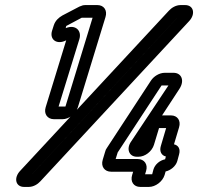

<svg xmlns="http://www.w3.org/2000/svg" viewBox="-20 -712 781 757"><path d="M239 -601 241 -609C241 -610 242 -610 242 -610L302 -642H304H345L238 -292H211L293 -558C303 -591 278 -617 239 -601ZM287 -289 396 -645C404 -671 390 -692 364 -692H318C308 -692 305 -691 293 -686L226 -651C212 -643 198 -631 192 -612L185 -590C175 -556 204 -534 241 -553L160 -289C152 -263 167 -242 193 -242H226C252 -242 279 -263 287 -289ZM106 -25 678 -641 679 -642 107 -26ZM75 25H93C112 25 129 14 139 3L725 -628C752 -656 744 -692 710 -692H692C673 -692 656 -681 646 -670L60 -39C33 -11 41 25 75 25ZM523 -85H436L444 -111C445 -113 446 -114 446 -114L617 -375H644L497 -154C477 -126 488 -94 520 -94H526C552 -94 579 -115 587 -141L607 -207H635L614 -136C608 -116 616 -99 634 -95L631 -84C608 -79 591 -63 585 -44L580 -25H552L556 -38C564 -64 549 -85 523 -85ZM629 -22 633 -36C652 -40 673 -56 679 -77L686 -103C692 -124 684 -139 666 -143L686 -210C694 -236 680 -257 654 -257H619L687 -361C709 -394 696 -425 664 -425H630C608 -425 586 -411 575 -394L401 -128C397 -122 397 -122 394 -112L385 -82C377 -56 392 -35 418 -35H505L501 -22C493 4 507 25 533 25H567C593 25 621 4 629 -22Z"/></svg>

Font: DIN Rundschrift
Style: MittelKontKu
Weight: 400
Version: Version 1.027